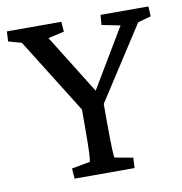

<svg xmlns="http://www.w3.org/2000/svg" viewBox="-69 -638 667 702"><g transform="rotate(-10 264.5 -286.5)"><path d="M480.5 -522.5 280.3 -212.9 304.7 -279.3V-186.5Q304.7 -149.4 305.2 -124.5Q305.7 -99.6 306.2 -84.5Q306.6 -69.3 307.6 -61.5Q308.6 -53.7 308.6 -50.8L377 -38.1L375 0H152.3L149.4 -38.1L217.8 -50.8Q218.8 -53.7 219.7 -61.5Q220.7 -69.3 221.2 -84.5Q221.7 -99.6 222.2 -124.5Q222.7 -149.4 222.7 -186.5V-279.3L242.2 -212.9L48.8 -522.5L0 -536.1L2 -573.2H204.1L207 -536.1L147.5 -522.5L291 -292H277.3L415 -522.5L346.7 -536.1L349.6 -573.2H527.3L529.3 -536.1Z"/></g></svg>

Font: Crimson Pro ExtraLight
Style: Regular
Weight: 400
Version: Version 1.002